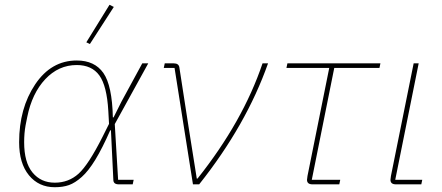

<svg xmlns="http://www.w3.org/2000/svg" viewBox="-20 -771 1848 803"><path d="M456 -742 356 -587 341 -594 438 -751ZM539 -19 535 0H477Q454 0 454 -19L444 -226H441Q408 -151 379 -103.5Q350 -56 322 -31Q294 -6 268.5 3Q243 12 209 12Q142 12 101 -38Q60 -88 60 -176Q60 -318 127 -418Q194 -518 301 -518Q376 -518 412.5 -465.5Q449 -413 452 -280H455L488 -346L575 -506H600L460 -252L474 -19ZM409 -199 436 -253 433 -307Q427 -412 395.5 -455.5Q364 -499 301 -499Q225 -499 169.5 -440Q114 -381 94 -282L87 -247Q81 -214 81 -176Q81 -92 116 -49.5Q151 -7 209 -7Q267 -7 308.5 -44.5Q350 -82 409 -199Z M813 0H787L710 -487H665L669 -506H707Q727 -506 730 -490L769 -238L803 -24H806Q996 -263 1078 -506H1101Q1010 -248 813 0Z M1399 0H1287Q1264 0 1264 -19Q1264 -23 1266 -35L1357 -487H1178L1182 -506H1571L1567 -487H1378L1284 -19H1403Z M1746 -19 1742 0H1636Q1613 0 1613 -19Q1613 -23 1615 -35L1710 -506H1731L1633 -19Z"/></svg>

Font: IBM Plex Sans Thin
Style: Italic
Weight: 100
Italic angle: -11.31°
Designer: Mike Abbink, Paul van der Laan, Pieter van Rosmalen
Foundry: Bold Monday
Version: Version 3.0